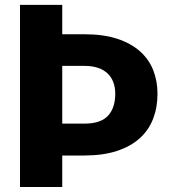

<svg xmlns="http://www.w3.org/2000/svg" viewBox="-20 -748 678 768"><path d="M229 -126V0H60V-728.5H229V-611H317Q394 -611 449.2 -592.8Q504.5 -574.5 540.2 -542.5Q576 -510.5 593 -467Q610 -423.5 610 -373Q610 -318.5 592.5 -273Q575 -227.5 539 -195Q503 -162.5 447.8 -144.2Q392.5 -126 317 -126ZM229 -253.5H317Q383 -253.5 412 -285Q441 -316.5 441 -373Q441 -398 433.5 -418.5Q426 -439 410.8 -453.8Q395.5 -468.5 372.2 -476.5Q349 -484.5 317 -484.5H229Z"/></svg>

Font: LatoHex
Style: Regular
Weight: 900
Designer: Lukasz Dziedzic
Foundry: tyPoland Lukasz Dziedzic
Version: Version 1.104; Western+Polish opensource